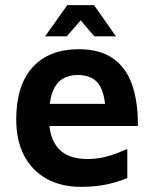

<svg xmlns="http://www.w3.org/2000/svg" viewBox="-20 -710 598 745"><path d="M293 15Q218 15 161.5 -16Q105 -47 74 -105.5Q43 -164 43 -247Q43 -379 106.5 -449Q170 -519 286 -519Q368 -519 419 -483Q470 -447 493 -380Q516 -313 515 -221H125L116 -307H414L390 -271Q388 -350 362.5 -384.5Q337 -419 281 -419Q247 -419 222 -403.5Q197 -388 183.5 -352Q170 -316 170 -253Q170 -175 206.5 -134Q243 -93 319 -93Q350 -93 378.5 -99Q407 -105 431.5 -114.5Q456 -124 474 -132V-19Q438 -4 394 5.5Q350 15 293 15ZM155 -569 241 -690H345L430 -569H346L293 -631L239 -569Z"/></svg>

Font: Maven Pro SemiBold
Style: Regular
Weight: 600
Designer: Joe Prince
Foundry: Joe Prince
Version: Version 2.103